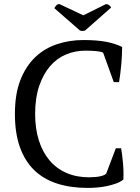

<svg xmlns="http://www.w3.org/2000/svg" viewBox="-20 -908 684 940"><path d="M53 0ZM547 -182H573Q578 -154 582 -111.5Q586 -69 584 -29Q569 -17 548 -9.5Q527 -2 503.5 3Q480 8 455.5 10Q431 12 409 12Q325 12 259 -9.5Q193 -31 147.5 -75Q102 -119 77.5 -187.5Q53 -256 53 -350Q53 -448 80 -516.5Q107 -585 153 -628.5Q199 -672 260 -692Q321 -712 388 -712Q454 -712 499 -703.5Q544 -695 578 -678Q578 -662 577 -640.5Q576 -619 574 -595Q572 -571 569 -548Q566 -525 563 -506H537L485 -650Q474 -656 448.5 -658Q423 -660 398 -660Q348 -660 303.5 -641.5Q259 -623 225.5 -584.5Q192 -546 172 -487.5Q152 -429 152 -350Q152 -279 170 -221.5Q188 -164 222 -123.5Q256 -83 305 -61.5Q354 -40 416 -40Q449 -40 471 -45Q493 -50 500 -58ZM499 -888Q507 -888 514 -883Q521 -878 524 -871L397 -759Q392 -757 384.5 -756.5Q377 -756 371 -759L246 -868Q250 -875 255.5 -881.5Q261 -888 271 -888L388 -833Z"/></svg>

Font: PT Serif
Style: Regular
Weight: 400
Designer: A.Korolkova, O.Umpeleva, V.Yefimov
Foundry: ParaType Ltd
Version: Version 1.000W OFL; ttfautohint (v1.6)